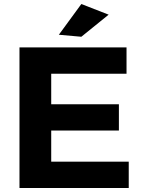

<svg xmlns="http://www.w3.org/2000/svg" viewBox="-20 -936 708 956"><path d="M385 -916 521 -863 385 -753 273 -763ZM77 -700H610V-569H235V-417H572V-286H235V-131H621V0H77Z"/></svg>

Font: Montserrat-Arabic SemiBold
Style: Regular
Weight: 600
Designer: Mohamed Gaber
Foundry: Kief Type Foundry
Version: Version 5.008;PS 005.008;hotconv 1.0.88;makeotf.lib2.5.64775